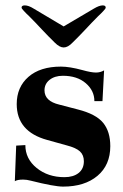

<svg xmlns="http://www.w3.org/2000/svg" viewBox="-20 -682 455 712"><path d="M214 10Q181 10 94 -12Q79 -16 66 -16Q44 -16 35 -10L40 -142L74 -144Q74 -93 116 -59Q158 -25 219 -25Q252 -25 271.5 -40.5Q291 -56 291 -84Q291 -107 276.5 -120.5Q262 -134 227 -143L155 -163Q42 -194 42 -296Q42 -359 85.5 -397Q129 -435 206 -435Q238 -435 286 -422Q318 -413 336 -413Q352 -413 366 -421L360 -307H330Q330 -346 298 -373.5Q266 -401 213 -401Q183 -401 164 -386Q145 -371 145 -347Q145 -307 200 -294L269 -276Q336 -259 362.5 -226.5Q389 -194 389 -140Q389 -70 341.5 -30Q294 10 214 10ZM216 -506Q201 -506 183 -524L159 -548L136 -572Q112 -598 88 -622Q76 -633 68 -642Q60 -650 60 -654Q60 -662 72 -662Q86 -662 105 -650L216 -584L328 -650Q348 -662 361 -662Q372 -662 372 -654Q372 -650 364 -642Q356 -633 344 -622Q320 -598 296 -572L273 -548L249 -524Q232 -506 216 -506Z"/></svg>

Font: UnnaBold
Style: Bold
Weight: 700
Designer: Jorge de Buen Unna
Foundry: Omnibus-Type
Version: Version 2.008;hotconv 1.0.109;makeotfexe 2.5.65596